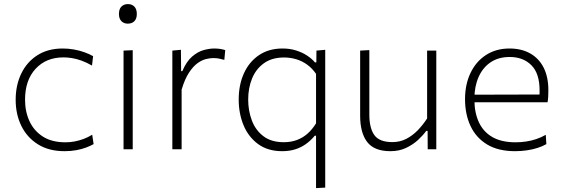

<svg xmlns="http://www.w3.org/2000/svg" viewBox="-20 -748 2820 962"><path d="M303.5 9.5Q225 9.5 170.2 -24.8Q115.5 -59 87 -117.2Q58.5 -175.5 58.5 -248Q58.5 -321 86.5 -379.2Q114.5 -437.5 167.2 -471.2Q220 -505 294.5 -505Q323 -505 350.8 -500Q378.5 -495 403 -486.2Q427.5 -477.5 446.5 -466.5L441 -419.5Q413 -435.5 387.8 -444.5Q362.5 -453.5 340.2 -457Q318 -460.5 298 -460.5Q211 -460.5 158.2 -403.2Q105.5 -346 105.5 -248.5Q105.5 -188.5 128 -140.2Q150.5 -92 195.2 -63.5Q240 -35 308 -35Q331 -35 353.8 -39.2Q376.5 -43.5 398.8 -51.8Q421 -60 442 -73L449 -26Q433.5 -17 411.5 -8.8Q389.5 -0.5 362.2 4.5Q335 9.5 303.5 9.5Z M599 0Q599 -56 599 -107.8Q599 -159.5 599 -220.5V-270.5Q599 -312 599 -349Q599 -386 599 -421.8Q599 -457.5 599 -494.5L645 -496.5Q645 -459.5 645 -423.5Q645 -387.5 645 -350Q645 -312.5 645 -270.5V-220.5Q645 -159.5 645 -107.8Q645 -56 645 0ZM620 -629.5Q601 -629.5 588.5 -641.8Q576 -654 576 -678Q576 -703 588.5 -715.2Q601 -727.5 621 -727.5Q641 -727.5 653.2 -715Q665.5 -702.5 665.5 -678Q665.5 -654 653.2 -641.8Q641 -629.5 620 -629.5Z M843.5 0Q843.5 -56 843.5 -107.8Q843.5 -159.5 843.5 -220.5V-270.5Q843.5 -324.5 843.5 -381.5Q843.5 -438.5 843.5 -494.5L886.5 -498.5L887.5 -391.5H893.5Q914 -440 942.5 -464.5Q971 -489 1000.2 -497Q1029.5 -505 1053 -505Q1068.5 -505 1082.2 -503Q1096 -501 1108.5 -497L1104 -448Q1089.5 -452 1077.2 -454.5Q1065 -457 1047.5 -457Q1033 -457 1012.8 -452.2Q992.5 -447.5 970.2 -431.8Q948 -416 927 -384.2Q906 -352.5 890 -299V-219Q890 -159.5 890 -107.8Q890 -56 890 0Z M1563.5 194.5Q1563.5 138 1563.5 85.2Q1563.5 32.5 1563.5 -27V-68H1557Q1536.5 -43 1512 -25.8Q1487.5 -8.5 1458.2 0.5Q1429 9.5 1394 9.5Q1322 9.5 1273.2 -26.2Q1224.5 -62 1200.2 -120.8Q1176 -179.5 1176 -249Q1176 -323 1202.2 -380.8Q1228.5 -438.5 1277.8 -471.8Q1327 -505 1396 -505Q1433 -505 1464.2 -495Q1495.5 -485 1519.2 -469.2Q1543 -453.5 1558 -435.5H1565L1565.5 -494.5L1609.5 -498.5Q1609.5 -440.5 1609.5 -386.2Q1609.5 -332 1609.5 -270.5V-28.5Q1609.5 32.5 1609.5 84.2Q1609.5 136 1609.5 192ZM1402 -35.5Q1438.5 -35.5 1468.2 -46.8Q1498 -58 1521.5 -79Q1545 -100 1563.5 -130V-378Q1544.5 -405.5 1519.5 -423.8Q1494.5 -442 1464.8 -451Q1435 -460 1403.5 -460Q1342.5 -460 1302.5 -431.2Q1262.5 -402.5 1243 -354.8Q1223.5 -307 1223.5 -249Q1223.5 -193.5 1241.8 -144.8Q1260 -96 1299.5 -65.8Q1339 -35.5 1402 -35.5Z M1936.5 9.5Q1855 9.5 1819.8 -36.5Q1784.5 -82.5 1784.5 -168Q1784.5 -201 1784.5 -225Q1784.5 -249 1784.5 -271Q1784.5 -313 1784.5 -349.8Q1784.5 -386.5 1784.5 -422Q1784.5 -457.5 1784.5 -494.5L1830.5 -497Q1830.5 -441.5 1830.5 -387.8Q1830.5 -334 1830.5 -273.5V-174.5Q1830.5 -106 1855.8 -71Q1881 -36 1946 -36Q1984 -36 2015.5 -52.2Q2047 -68.5 2073 -95.2Q2099 -122 2120 -154.5V-273.5Q2120 -334 2120 -386.5Q2120 -439 2120 -494.5H2166Q2166 -439 2166 -386.2Q2166 -333.5 2166 -271V-220.5Q2166 -159.5 2166 -107.8Q2166 -56 2166 0H2123L2122.5 -92H2115.5Q2100 -70.5 2074.8 -47Q2049.5 -23.5 2014.8 -7Q1980 9.5 1936.5 9.5Z M2561 9.5Q2476 9.5 2420.5 -24.2Q2365 -58 2337.5 -116.8Q2310 -175.5 2310 -251Q2310 -325 2337.5 -382.5Q2365 -440 2415.2 -472.5Q2465.5 -505 2533 -505Q2592.5 -505 2636.2 -480.5Q2680 -456 2703.8 -409.2Q2727.5 -362.5 2727.5 -296.5Q2727.5 -279 2726.8 -264.5Q2726 -250 2723.5 -235.5L2682.5 -265.5Q2683.5 -273.5 2683.5 -281Q2683.5 -288.5 2683.5 -295.5Q2683.5 -380.5 2642.2 -421.5Q2601 -462.5 2534 -462.5Q2477.5 -462.5 2438 -435.8Q2398.5 -409 2377.8 -361.8Q2357 -314.5 2357 -254V-249Q2357 -183.5 2379.5 -135.2Q2402 -87 2447.5 -61Q2493 -35 2563.5 -35Q2589 -35 2615 -38.8Q2641 -42.5 2666 -50.8Q2691 -59 2714.5 -72.5L2717.5 -26Q2698.5 -15 2673.8 -7Q2649 1 2620.2 5.2Q2591.5 9.5 2561 9.5ZM2331.5 -235.5V-273.5L2692.5 -274.5L2723.5 -266.5V-235.5Z"/></svg>

Font: Commissioner Thin ExtraLight
Style: Regular
Weight: 250
Version: Version 1.000